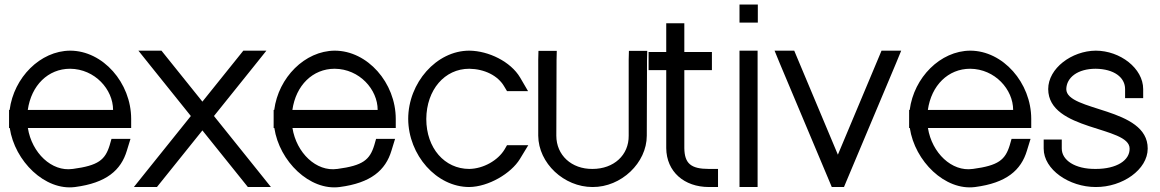

<svg xmlns="http://www.w3.org/2000/svg" viewBox="-20 -807 5130 849"><path d="M102.9 -321H480C480 -411 400 -502 290 -503C192.6 -503 118.3 -429.5 102.9 -321ZM23.1 -241H20V-281V-321H22.6C41.3 -464.5 158.1 -582.1 290 -583C435 -583 560 -441 560 -281V-241H520H103.2C120.7 -130.8 208.9 -46.6 301 -60H302C415 -75 445 -100 465 -165L473 -193H557L541 -141C515 -54 450 2 312 20C179 37.4 45.1 -94.1 23.1 -241Z M926.1 -294 1126 -45 1178 20H1076L1064 5L875 -230.3L686 5L674 20H572L624 -45L823.9 -294L644 -518L592 -583H694L706 -568L875 -357.6L1044 -568L1056 -583H1158L1106 -518Z M1272.9 -321H1650C1650 -411 1570 -502 1460 -503C1362.6 -503 1288.3 -429.5 1272.9 -321ZM1193.1 -241H1190V-281V-321H1192.6C1211.3 -464.5 1328.1 -582.1 1460 -583C1605 -583 1730 -441 1730 -281V-241H1690H1273.2C1290.7 -130.8 1378.9 -46.6 1471 -60H1472C1585 -75 1615 -100 1635 -165L1643 -193H1727L1711 -141C1685 -54 1620 2 1482 20C1349 37.4 1215.1 -94.1 1193.1 -241Z M2280 -464 2315 -404H2222L2210 -424C2182 -473 2122 -502 2055 -503C1946 -503 1866 -410 1865 -281C1865 -152 1946 -60 2055 -60C2118 -61 2182 -98 2211 -146L2222 -165H2316L2279 -104C2240 -40 2140 19 2055 20C1910 20 1786 -121 1785 -281C1785 -441 1910 -583 2055 -583H2056C2140 -582 2238 -535 2280 -464Z M2360 -543 2361 -582H2442L2441 -542L2440 -207C2440 -121 2507 -59 2600 -60C2694 -60 2761 -121 2760 -207V-543L2761 -582H2842L2841 -542L2840 -207C2840 -87 2727 21 2600 20C2474 20 2361 -85 2360 -207Z M3006 -497V-152C3007 -84 3035 -60 3115 -60H3155V20H3115C3005 20 2927 -48 2926 -152V-497H2888H2848V-577H2888H2926V-664V-704H3006V-664V-577H3088H3128V-497H3088Z M3290 -707H3250V-787H3290H3291H3331V-707H3291ZM3250 -543V-583H3330V-543V-20V20H3250V-20Z M3428 -527 3405 -583H3492L3502 -559L3685 -123L3868 -559L3878 -583H3965L3942 -527L3722 -4L3712 20H3658L3648 -4Z M4082.9 -321H4460C4460 -411 4380 -502 4270 -503C4172.6 -503 4098.3 -429.5 4082.9 -321ZM4003.1 -241H4000V-281V-321H4002.6C4021.3 -464.5 4138.1 -582.1 4270 -583C4415 -583 4540 -441 4540 -281V-241H4500H4083.2C4100.7 -130.8 4188.9 -46.6 4281 -60H4282C4395 -75 4425 -100 4445 -165L4453 -193H4537L4521 -141C4495 -54 4430 2 4292 20C4159 37.4 4025.1 -94.1 4003.1 -241Z M5035 -413V-373H4955V-413C4955 -465 4906 -502 4825 -503C4745 -503 4696 -464 4695 -413C4695 -313 5056 -334 5055 -150C5055 -57 4943 21 4825 20C4708 20 4595 -57 4595 -150V-190H4675V-150C4675 -99 4733 -59 4825 -60C4918 -60 4976 -98 4975 -150C4975 -250 4616 -227 4615 -413C4615 -505 4719 -582 4825 -583C4933 -583 5035 -505 5035 -413Z"/></svg>

Font: Nordica Plus
Style: NordicaClassicLight
Weight: 300
Version: Version 1.01